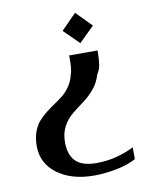

<svg xmlns="http://www.w3.org/2000/svg" viewBox="-77 -519 599 773"><g transform="rotate(-10 222.5 -132.5)"><path d="M283.2 -337.9 221.2 -398.9 283.2 -461.9 345.2 -398.9ZM246.1 196.8Q154.3 196.8 96.2 154.1Q38.1 111.3 38.1 40Q38.1 8.3 46.9 -16.8Q55.7 -42 70.3 -58.6Q85 -75.2 102.8 -89.1Q120.6 -103 139.6 -115.7Q158.7 -128.4 175.3 -142.1Q191.9 -155.8 204.8 -175.8Q217.8 -195.8 223.1 -220.2Q231.4 -239.7 230 -296.9H346.2Q346.2 -262.7 343 -241Q339.8 -219.2 328.1 -202.1Q319.3 -169.9 297.9 -144.5Q276.4 -119.1 252.4 -101.8Q228.5 -84.5 205.6 -65.9Q182.6 -47.4 167.7 -19.8Q152.8 7.8 152.8 44.9Q152.8 95.7 179 122.3Q205.1 148.9 265.1 148.9Q343.3 148.9 418 111.8V160.2Q386.2 177.7 337.9 187.3Q289.6 196.8 246.1 196.8Z"/></g></svg>

Font: Wesal
Style: Regular
Weight: 500
Designer: Ahmed zaza
Foundry: Ahmed zaza
Version: Version 2.01